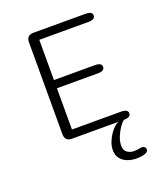

<svg xmlns="http://www.w3.org/2000/svg" viewBox="-151 -725 921 1054"><g transform="rotate(-20 309.5 -198.0)"><path d="M511.5 -595.5Q511.5 -571.5 471 -571.5H185V-336.5H424.5Q445 -336.5 454.2 -330.2Q463.5 -324 463.5 -312.5Q463.5 -301.5 454.2 -295Q445 -288.5 424.5 -288.5H185V-47.5H471Q511.5 -47.5 511.5 -23.5Q511.5 0 471 0H168.5Q127 0 127 -41.5V-578Q127 -619 168.5 -619H471Q511.5 -619 511.5 -595.5ZM466 223.5Q437.5 223.5 412.5 214.2Q387.5 205 372.2 185.5Q357 166 357 135.5Q357 113 366 89.5Q375 66 389 46Q403 26 417.8 13.2Q432.5 0.5 443.5 0H471.5Q460 7.5 445.2 28.8Q430.5 50 419.5 77Q408.5 104 408.5 129Q408.5 156.5 425.8 168.5Q443 180.5 466 180.5Q472.5 180.5 480.5 179.8Q488.5 179 495 177.5Q499.5 176.5 503.5 176Q507.5 175.5 511 175.5Q522 175.5 528 181Q534 186.5 534 195Q534 211 512 217.2Q490 223.5 466 223.5Z"/></g></svg>

Font: Sono ExtraLight Monospace Light
Style: Regular
Weight: 300
Version: Version 2.112